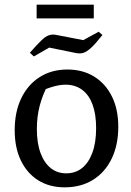

<svg xmlns="http://www.w3.org/2000/svg" viewBox="-20 -794 562 823"><path d="M257 9Q192 9 144 -21Q96 -51 69.5 -106Q43 -161 43 -236Q43 -314 71 -372.5Q99 -431 150 -463.5Q201 -496 269 -496Q335 -496 384 -465.5Q433 -435 460 -380Q487 -325 487 -251Q487 -172 458.5 -113.5Q430 -55 378.5 -23Q327 9 257 9ZM264 -51Q303 -51 331.5 -73.5Q360 -96 376 -139.5Q392 -183 392 -245Q392 -305 376.5 -346.5Q361 -388 331.5 -409.5Q302 -431 261 -431Q235 -431 203.5 -421.5Q172 -412 132 -393L185 -430Q162 -386 150 -340Q138 -294 138 -241Q138 -180 154 -137.5Q170 -95 198 -73Q226 -51 264 -51ZM125 -552 108 -568Q139 -603 157 -620.5Q175 -638 190 -643Q205 -648 223 -644L337 -622L403 -658L419 -644Q390 -607 371 -589.5Q352 -572 337.5 -567.5Q323 -563 304 -567L191 -590ZM137 -715V-774H382V-715Z"/></svg>

Font: Piazzolla 24pt Medium
Style: Regular
Weight: 500
Designer: Juan Pablo del Peral
Foundry: Huerta Tipografica
Version: Version 2.005